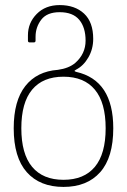

<svg xmlns="http://www.w3.org/2000/svg" viewBox="-20 -508 500 756"><path d="M34 -3Q34 -111 79.5 -169Q125 -227 208 -233Q251 -239 276 -260Q317 -296 317 -348Q317 -400 292 -430Q267 -460 215 -460Q165 -460 142.5 -430.5Q120 -401 120 -363V-348Q120 -341 113 -341H97Q90 -341 90 -348V-369Q90 -418 124.5 -453Q159 -488 215 -488Q275 -488 311 -454.5Q347 -421 347 -355Q347 -315 328 -282Q309 -249 280 -234Q273 -230 273.5 -228.5Q274 -227 280 -225Q426 -192 426 -3Q426 112 374.5 170Q323 228 230 228Q137 228 85.5 170Q34 112 34 -3ZM230 200Q311 200 353.5 149Q396 98 396 -3Q396 -104 353.5 -155Q311 -206 230 -206Q149 -206 106.5 -155Q64 -104 64 -3Q64 98 106.5 149Q149 200 230 200Z"/></svg>

Font: Barlow GEO Thin
Style: Regular
Weight: 100
Designer: Jeremy Tribby
Foundry: Tribby Type
Version: Version 1.408